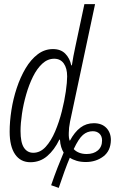

<svg xmlns="http://www.w3.org/2000/svg" viewBox="-20 -780 604 935"><path d="M229 122Q244 78 260.5 35.5Q277 -7 290 -37Q283 -48 278 -64Q273 -80 272 -100H269Q245 -50 210 -20Q175 10 128 10Q80 10 53.5 -28.5Q27 -67 27 -139Q27 -188 35.5 -243Q44 -298 61.5 -351Q79 -404 104.5 -447Q130 -490 163.5 -515.5Q197 -541 238 -541Q276 -541 298 -518.5Q320 -496 327 -462H330Q333 -483 337.5 -506.5Q342 -530 347 -553L391 -760H443L321 -187Q318 -172 316.5 -158.5Q315 -145 315 -133Q314 -107 320 -94Q343 -137 371.5 -158.5Q400 -180 437 -180Q476 -180 498 -157Q520 -134 520 -98Q519 -45 483 -18Q447 9 398 9Q373 9 353 3Q333 -3 320 -12Q308 16 294 54.5Q280 93 266 135ZM142 -36Q176 -36 202.5 -65Q229 -94 248.5 -140Q268 -186 281 -237.5Q294 -289 300.5 -334.5Q307 -380 307 -408Q307 -448 290.5 -471Q274 -494 244 -494Q212 -494 186 -470Q160 -446 140.5 -406.5Q121 -367 107.5 -320Q94 -273 87 -226Q80 -179 80 -142Q80 -86 96.5 -61Q113 -36 142 -36ZM402 -30Q436 -30 456.5 -47.5Q477 -65 477 -96Q477 -117 464.5 -129Q452 -141 432 -141Q405 -141 384 -123Q363 -105 339 -54Q349 -43 365 -36.5Q381 -30 402 -30Z"/></svg>

Font: Noto Sans ExtraCondensed Light
Style: Italic
Weight: 300
Width: 2
Italic angle: -12°
Designer: Monotype Design Team
Foundry: Monotype Imaging Inc.
Version: Version 2.013; ttfautohint (v1.8.4.7-5d5b)